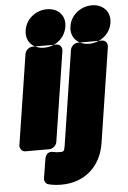

<svg xmlns="http://www.w3.org/2000/svg" viewBox="-65 -823 746 1119"><g transform="rotate(-5 308.0 -263.0)"><path d="M197 38C213 38 236 23 240 0L322 -528C324 -544 314 -566 291 -566H150C134 -566 110 -551 106 -528L24 0C22 16 33 38 56 38ZM218 -554C156 -554 108 -596 119 -665C129 -731 189 -776 252 -776C315 -776 362 -733 351 -665C340 -597 281 -554 218 -554ZM254 60C241 60 230 59 218 56C177 47 170 83 168 93L150 205C148 221 157 237 173 241C195 247 220 250 249 250C385 250 481 164 502 29L588 -528C590 -544 580 -566 557 -566H415C399 -566 376 -551 372 -528L286 29C281 59 277 60 254 60ZM481 -554C419 -554 370 -596 381 -665C391 -732 452 -776 515 -776C578 -776 625 -732 615 -665C604 -596 543 -554 481 -554Z"/></g></svg>

Font: Asimov Print
Style: EIt
Weight: 500
Designer: Google
Version: Version 2.000980; 2014